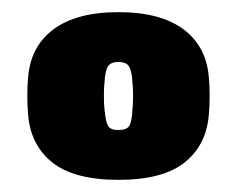

<svg xmlns="http://www.w3.org/2000/svg" viewBox="-20 -725 390 316"><path d="M175 -429Q101 -429 65 -458.5Q29 -488 26 -540Q25 -548 25 -567.5Q25 -587 26 -594Q29 -647 67 -676Q105 -705 175 -705Q245 -705 283 -676Q321 -647 324 -594Q325 -587 325 -567.5Q325 -548 324 -540Q321 -488 285 -458.5Q249 -429 175 -429ZM175 -511Q188 -511 192.5 -517.5Q197 -524 198 -545Q199 -553 199 -567.5Q199 -582 198 -589Q197 -608 192.5 -615.5Q188 -623 175 -623Q162 -623 157.5 -615.5Q153 -608 152 -589Q151 -582 151 -567.5Q151 -553 152 -545Q154 -524 158 -517.5Q162 -511 175 -511Z"/></svg>

Font: Rubik Light Black
Style: Regular
Weight: 900
Version: Version 2.104